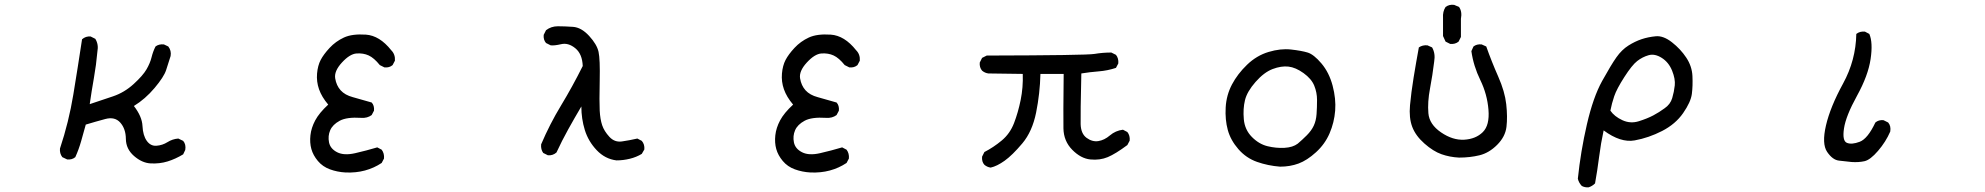

<svg xmlns="http://www.w3.org/2000/svg" viewBox="-20 -676 8540 826"><path d="M628 27Q591 25 556.5 -5Q522 -35 521.5 -78.5Q521 -122 497.5 -148.5Q474 -175 433 -164Q392 -153 349 -140Q339 -104 329 -68.5Q319 -33 304 0Q290 12 269 10L248 0Q236 -16 238 -37Q276 -151 295.5 -269.5Q315 -388 333 -507Q349 -521 370 -519L390 -509Q405 -485 399 -454Q394 -397 384 -340.5Q374 -284 366 -228Q417 -245 466 -261.5Q515 -278 555 -314.5Q595 -351 610.5 -378Q626 -405 632 -429.5Q638 -454 649 -476Q663 -487 685 -485L704 -476Q718 -458 714 -435Q704 -403 694.5 -374Q685 -345 645 -297.5Q605 -250 556 -220Q591 -175 593 -134Q595 -93 611.5 -70Q628 -47 653.5 -49Q679 -51 700.5 -64.5Q722 -78 747 -80L768 -70Q781 -55 777 -31L768 -12Q735 8 701 18.5Q667 29 628 27Z M1466 66Q1431 64 1399.5 52.5Q1368 41 1347.5 16.5Q1327 -8 1319.5 -35Q1312 -62 1315.5 -94Q1319 -126 1336 -158Q1353 -190 1392 -226Q1364 -259 1352.5 -292Q1341 -325 1344 -359.5Q1347 -394 1359.5 -418Q1372 -442 1398 -470Q1424 -498 1459.5 -514.5Q1495 -531 1554 -527Q1613 -523 1663 -460Q1681 -442 1679 -415L1669 -396Q1655 -384 1634 -386L1614 -396Q1589 -427 1566 -437.5Q1543 -448 1514 -446Q1485 -444 1451 -407Q1417 -370 1422 -339Q1427 -308 1445.5 -287.5Q1464 -267 1498 -258Q1532 -249 1579 -235Q1591 -222 1589 -200L1579 -181Q1560 -167 1534 -169Q1472 -173 1441.5 -156.5Q1411 -140 1400.5 -115.5Q1390 -91 1395.5 -63.5Q1401 -36 1430.5 -21Q1460 -6 1508 -17Q1556 -28 1603 -42L1622 -32Q1634 -16 1632 6L1622 25Q1589 47 1550 57.5Q1511 68 1466 66Z M2632 14Q2583 8 2547 -30Q2511 -68 2496 -116.5Q2481 -165 2481 -218Q2452 -169 2424.5 -119.5Q2397 -70 2374 -20Q2358 -6 2337 -8L2317 -18Q2306 -33 2308 -55Q2345 -142 2393.5 -222Q2442 -302 2487 -392Q2485 -444 2455 -468.5Q2425 -493 2394.5 -486Q2364 -479 2349 -481L2329 -491Q2317 -505 2319 -526L2329 -546Q2351 -563 2380 -563Q2409 -563 2445 -560.5Q2481 -558 2514.5 -521.5Q2548 -485 2555 -453Q2562 -421 2560 -329Q2558 -237 2560 -200Q2562 -163 2570.5 -137.5Q2579 -112 2601.5 -87.5Q2624 -63 2655.5 -67.5Q2687 -72 2722 -80L2741 -70Q2754 -55 2752 -33L2741 -14Q2718 0 2689.5 7Q2661 14 2632 14Z M3466 66Q3431 64 3399.5 52.5Q3368 41 3347.5 16.5Q3327 -8 3319.5 -35Q3312 -62 3315.5 -94Q3319 -126 3336 -158Q3353 -190 3392 -226Q3364 -259 3352.5 -292Q3341 -325 3344 -359.5Q3347 -394 3359.5 -418Q3372 -442 3398 -470Q3424 -498 3459.5 -514.5Q3495 -531 3554 -527Q3613 -523 3663 -460Q3681 -442 3679 -415L3669 -396Q3655 -384 3634 -386L3614 -396Q3589 -427 3566 -437.5Q3543 -448 3514 -446Q3485 -444 3451 -407Q3417 -370 3422 -339Q3427 -308 3445.5 -287.5Q3464 -267 3498 -258Q3532 -249 3579 -235Q3591 -222 3589 -200L3579 -181Q3560 -167 3534 -169Q3472 -173 3441.5 -156.5Q3411 -140 3400.5 -115.5Q3390 -91 3395.5 -63.5Q3401 -36 3430.5 -21Q3460 -6 3508 -17Q3556 -28 3603 -42L3622 -32Q3634 -16 3632 6L3622 25Q3589 47 3550 57.5Q3511 68 3466 66Z M4242 45Q4227 43 4215 33Q4203 20 4205 -2L4215 -22Q4254 -42 4289.5 -71.5Q4325 -101 4342.5 -146.5Q4360 -192 4371 -246Q4382 -300 4380 -358L4232 -360Q4217 -362 4205 -372Q4193 -386 4195 -407L4205 -427L4225 -437Q4653 -438 4688.5 -444Q4724 -450 4761 -450L4781 -440Q4793 -425 4791 -403L4781 -384Q4745 -372 4707 -369Q4669 -366 4632 -360Q4628 -184 4629 -142.5Q4630 -101 4654.5 -83Q4679 -65 4705 -69Q4731 -73 4755 -93.5Q4779 -114 4811 -118L4830 -108Q4842 -93 4840 -71L4830 -52Q4779 -14 4745.5 0Q4712 14 4671 10Q4630 6 4593 -31.5Q4556 -69 4555 -123.5Q4554 -178 4556 -358H4456Q4454 -274 4437.5 -192Q4421 -110 4378 -59Q4335 -8 4302 15.5Q4269 39 4242 45Z M5487 41Q5435 37 5388 20.5Q5341 4 5307.5 -34.5Q5274 -73 5262 -117Q5250 -161 5253 -214Q5256 -267 5280 -312.5Q5304 -358 5345 -397.5Q5386 -437 5437.5 -452.5Q5489 -468 5534 -463Q5579 -458 5605.5 -450Q5632 -442 5665 -403Q5698 -364 5713 -307.5Q5728 -251 5724 -200Q5720 -149 5700 -102.5Q5680 -56 5641.5 -21Q5603 14 5566.5 27.5Q5530 41 5487 41ZM5563 -58Q5582 -74 5602 -94Q5622 -114 5632 -135.5Q5642 -157 5644 -185.5Q5646 -214 5646 -246Q5646 -278 5634 -307.5Q5622 -337 5588 -361.5Q5554 -386 5523 -389.5Q5492 -393 5455 -379Q5418 -365 5381.5 -323.5Q5345 -282 5336 -245Q5327 -208 5331 -163Q5335 -118 5365.5 -87Q5396 -56 5433 -47Q5470 -38 5506 -40Q5542 -42 5563 -58Z M6257 2Q6217 0 6181.5 -12.5Q6146 -25 6108 -58.5Q6070 -92 6055.5 -130.5Q6041 -169 6046 -223.5Q6051 -278 6061.5 -342.5Q6072 -407 6084 -472Q6100 -483 6121 -481L6141 -472Q6156 -446 6150 -411Q6143 -353 6132 -295Q6121 -237 6125 -189Q6129 -141 6179.5 -106.5Q6230 -72 6279.5 -75Q6329 -78 6359 -107.5Q6389 -137 6383.5 -204Q6378 -271 6348.5 -331.5Q6319 -392 6310 -456L6319 -476Q6333 -487 6354 -485L6374 -476Q6397 -411 6425.5 -346.5Q6454 -282 6460 -227.5Q6466 -173 6461 -130.5Q6456 -88 6421 -53Q6386 -18 6345 -8Q6304 2 6257 2ZM6219 -487 6199 -497 6188 -521V-599Q6186 -626 6199 -646Q6215 -658 6236 -655L6257 -646Q6271 -626 6265 -595V-517L6255 -497Q6240 -485 6219 -487Z M6814 130Q6798 131 6785 124Q6772 110 6768 93Q6780 -24 6807 -141Q6834 -258 6872.5 -327.5Q6911 -397 6934 -429.5Q6957 -462 6985.5 -480Q7014 -498 7042.5 -507.5Q7071 -517 7103.5 -520Q7136 -523 7173 -494Q7210 -465 7234.5 -428Q7259 -391 7261 -349Q7263 -307 7258.5 -272Q7254 -237 7221 -189.5Q7188 -142 7130.5 -112.5Q7073 -83 7012.5 -72Q6952 -61 6879 -115Q6867 -60 6859.5 -1Q6852 58 6842 113Q6830 125 6814 130ZM7141 -210Q7166 -227 7174 -254Q7182 -281 7185 -308.5Q7188 -336 7173.5 -372Q7159 -408 7129 -427Q7099 -446 7072.5 -438.5Q7046 -431 7023.5 -413.5Q7001 -396 6968 -344.5Q6935 -293 6924.5 -262Q6914 -231 6908 -200Q6925 -175 6959.5 -159Q6994 -143 7030.5 -154.5Q7067 -166 7092.5 -179.5Q7118 -193 7141 -210Z M7946 21Q7919 18 7891.5 15Q7864 12 7840.5 -22.5Q7817 -57 7835.5 -136.5Q7854 -216 7909 -316.5Q7964 -417 7966 -530Q7981 -542 8003 -540L8022 -530Q8038 -493 8027.5 -422Q8017 -351 7969 -264Q7921 -177 7913 -123.5Q7905 -70 7925.5 -61.5Q7946 -53 7980.5 -66Q8015 -79 8048 -149Q8062 -161 8083 -159L8103 -149Q8116 -134 8112 -110Q8093 -66 8059.5 -27Q8026 12 8001 17.5Q7976 23 7946 21Z"/></svg>

Font: Kosefont JP
Style: Regular
Weight: 400
Designer: Nozomi Seto 瀬戸のぞみ
Version: Version 3.00;June 19, 2020